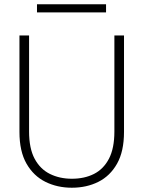

<svg xmlns="http://www.w3.org/2000/svg" viewBox="-20 -866 671 898"><path d="M316 12Q248 12 192.5 -15.5Q137 -43 104 -100.5Q71 -158 71 -249V-700H116V-251Q116 -172 142 -123.5Q168 -75 213.5 -52.5Q259 -30 316 -30Q375 -30 419.5 -52.5Q464 -75 489.5 -123.5Q515 -172 515 -251V-700H560V-249Q560 -158 527.5 -100.5Q495 -43 440 -15.5Q385 12 316 12ZM153 -808V-846H476V-808Z"/></svg>

Font: DM Sans 9pt ExtraLight
Style: Regular
Weight: 250
Version: Version 4.004;gftools[0.9.30]